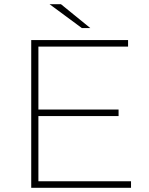

<svg xmlns="http://www.w3.org/2000/svg" viewBox="-20 -890 708 910"><path d="M128 0V-700H587V-669H162V-371H542V-340H162V-31H601V0ZM368 -757 215 -870H269L408 -757Z"/></svg>

Font: Montserrat Thin ExtraLight
Style: Regular
Weight: 250
Version: Version 9.000